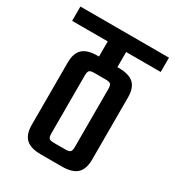

<svg xmlns="http://www.w3.org/2000/svg" viewBox="-175 -720 743 813"><g transform="rotate(30 196.5 -313.0)"><path d="M413 -556H244V-482H251Q301 -482 324 -461Q347 -440 347 -393V-89Q347 -43 324 -21.5Q301 0 251 0H148Q98 0 75 -21.5Q52 -43 52 -89V-393Q52 -440 75 -461Q98 -482 148 -482H154V-556H-20V-626H413ZM257 -100V-382Q257 -401 251 -406.5Q245 -412 227 -412H172Q154 -412 148 -406.5Q142 -401 142 -382V-100Q142 -81 148 -75.5Q154 -70 172 -70H227Q245 -70 251 -75.5Q257 -81 257 -100Z"/></g></svg>

Font: Teko Regular
Style: Regular
Weight: 400
Designer: Manushi Parikh, Jonny Pinhorn
Foundry: Indian Type Foundry
Version: Version 1.105;PS 1.0;hotconv 1.0.78;makeotf.lib2.5.61930; tt